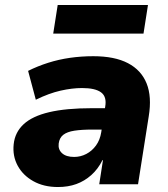

<svg xmlns="http://www.w3.org/2000/svg" viewBox="-20 -741 677 772"><path d="M213 11Q156 11 114 -12.5Q72 -36 51 -75Q30 -114 35 -161Q40 -209 75 -241.5Q110 -274 178 -290Q246 -306 350 -306H422L409 -220H351Q308 -220 279 -215.5Q250 -211 234.5 -199Q219 -187 216 -164Q213 -140 229.5 -125Q246 -110 278 -110Q304 -110 327 -122Q350 -134 366 -156Q382 -178 387 -209L403 -312Q410 -352 386.5 -369.5Q363 -387 310 -387Q270 -387 223.5 -376.5Q177 -366 124 -340L93 -456Q131 -475 173.5 -488.5Q216 -502 261.5 -508.5Q307 -515 355 -515Q441 -515 494.5 -487Q548 -459 569.5 -405.5Q591 -352 578 -273L535 0H379L394 -97H392Q374 -61 347 -37Q320 -13 287 -1Q254 11 213 11ZM194 -606 212 -721H575L557 -606Z"/></svg>

Font: Nunito Sans 8pt Black
Style: Italic
Weight: 900
Italic angle: -9°
Version: Version 3.101;gftools[0.9.27]